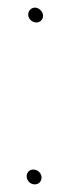

<svg xmlns="http://www.w3.org/2000/svg" viewBox="-20 -478 182 504"><path d="M50 -15.5C50 -4.2 59.3 6 71 6C81.6 6 89 -1.4 89 -12C89 -23.7 78.8 -33 67.5 -33C57.6 -33 50 -25.4 50 -15.5ZM54 -439.5C54 -428.2 64.5 -419 75.5 -419C85.4 -419 93 -426.6 93 -436.5C93 -447.3 82.6 -458 72 -458C61.6 -458 54 -449.7 54 -439.5Z"/></svg>

Font: HoneyBee
Style: Lit
Weight: 300
Foundry: Cannot Into Space Fonts
Version: Version 0.89